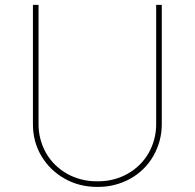

<svg xmlns="http://www.w3.org/2000/svg" viewBox="-20 -747 790 779"><path d="M375 11.4Q301.1 11.4 241.8 -22.4Q182.9 -55.8 148.1 -113.6Q113.6 -171.5 113.6 -243.6V-727.3H136.4V-245.7Q136 -212.4 144.2 -182Q152.3 -151.6 167.4 -125.4Q182.5 -99.1 204.2 -77.9Q225.9 -56.8 252.5 -41.9Q279.1 -27 310.2 -19Q341.3 -11 375 -11.4Q409.1 -11 440.2 -19Q471.2 -27 497.7 -41.9Q524.1 -56.8 545.8 -77.9Q567.5 -99.1 582.6 -125.4Q597.7 -151.6 605.8 -182Q614 -212.4 613.6 -245.7V-727.3H636.4V-245.7Q636.7 -209.2 627.7 -176Q618.6 -142.8 602.1 -114Q585.6 -85.2 562 -62Q538.4 -38.7 509.2 -22.4Q480.1 -6 446.2 2.8Q412.3 11.7 375 11.4Z"/></svg>

Font: Linik Sans Thin
Style: Regular
Weight: 100
Designer: Fonts by Rasmus Andersson / Changes by Cristiano Sobral with parts from Marc Monis
Foundry: rsms
Version: Version 3.020; ttfautohint (v1.6)